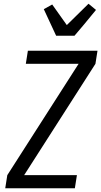

<svg xmlns="http://www.w3.org/2000/svg" viewBox="-20 -1006 541 1026"><path d="M8 0 19 -70 400 -665H118L129 -735H501L490 -665L109 -70H391L380 0ZM280 -815 214 -957 259 -982 337 -872 453 -986 493 -953 428 -874 378 -815Z"/></svg>

Font: Iosevka SS18
Style: Italic
Weight: 400
Italic angle: -9°
Monospace: yes
Designer: Belleve Invis
Foundry: Belleve Invis
Version: Version 25.1.1; ttfautohint (v1.8.4)